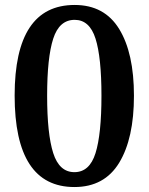

<svg xmlns="http://www.w3.org/2000/svg" viewBox="-20 -744 599 774"><path d="M39 -359Q39 -724 281 -724Q401 -724 460.5 -627Q520 -530 520 -358Q520 -186 460.5 -88Q401 10 280 10Q39 10 39 -359ZM389 -358Q389 -513 365 -588.5Q341 -664 281 -664Q219 -664 194.5 -588Q170 -512 170 -358Q170 -204 194.5 -127Q219 -50 280 -50Q341 -50 365 -126.5Q389 -203 389 -358Z"/></svg>

Font: Noto Serif SemiBold
Style: Regular
Weight: 600
Designer: Monotype Design Team
Foundry: Monotype Imaging Inc.
Version: Version 1.001